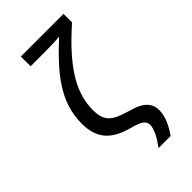

<svg xmlns="http://www.w3.org/2000/svg" viewBox="-283 -848 1129 1129"><g transform="rotate(-45 281.5 -283.5)"><path d="M325 193H425C457 149 486 94 486 38C486 -30 436 -63 355 -84C256 -114 210 -137 210 -238C210 -361 266 -494 488 -689V-760H133V-679H250C301 -679 351 -681 375 -684C219 -539 107 -411 107 -228C107 -97 174 -40 286 -8C364 12 387 29 387 62C387 98 358 149 325 193Z"/></g></svg>

Font: Noto Sans Mono SemiCondensed Medium
Style: Regular
Weight: 500
Width: 4
Designer: Monotype Design Team
Foundry: Monotype Imaging Inc.
Version: Version 2.014